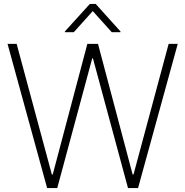

<svg xmlns="http://www.w3.org/2000/svg" viewBox="-20 -949 935 969"><path d="M217.8 0 18.1 -727.5H64L241.7 -68.4H246.1L420.9 -727.5H474.6L649.4 -68.4H653.8L831.1 -727.5H877L676.8 0H626L449.2 -653.8H445.3L269 0ZM543.9 -786.6 448.2 -893.1 352.5 -786.6H307.6V-790.5L433.6 -929.2H462.9L587.9 -790.5V-786.6Z"/></svg>

Font: Inter Tight ExtraLight
Style: Regular
Weight: 250
Designer: Rasmus Andersson
Foundry: rsms
Version: Version 3.004